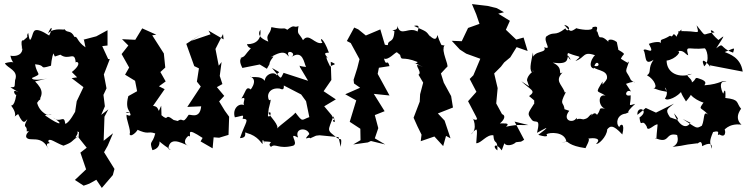

<svg xmlns="http://www.w3.org/2000/svg" viewBox="-20 -692 3660 941"><path d="M367 -45 365 -18 405 32 374 56 402 138 347 190 390 218 418 208 452 189 479 229 533 166 541 136 490 54 508 22 534 -39 488 -2 492 -120 511 -156 476 -129 494 -171 487 -227 502 -259 489 -327 518 -402 510 -403 481 -466 507 -469V-544L452 -514L387 -497L391 -499L399 -460C355 -490 361 -516 345 -511C326 -549 308 -527 296 -550C302 -540 248 -562 215 -528C234 -572 241 -558 221 -518C144 -568 146 -533 142 -530C127 -481 125 -491 118 -531C104 -507 129 -521 95 -494C71 -502 102 -412 85 -461C98 -443 79 -411 31 -419C45 -358 70 -402 4 -382C15 -358 73 -348 54 -299C50 -265 58 -265 31 -264L71 -240C31 -262 57 -219 60 -228C48 -153 29 -185 37 -171C77 -117 29 -109 69 -133C98 -70 105 -103 114 -107C87 -57 115 -84 111 -48C136 -51 106 -45 108 -21C122 9 184 -39 219 42C191 -10 240 25 216 0C222 -19 250 7 291 22C341 3 324 3 365 -25C324 -1 387 -49 346 -50ZM276 -424C319 -392 347 -447 351 -384C350 -395 391 -386 332 -339L358 -313L331 -309L389 -265L356 -196L348 -143C350 -150 322 -91 300 -85C294 -135 276 -84 240 -116C290 -86 285 -67 200 -127C246 -139 239 -131 211 -130C233 -121 170 -134 160 -197C204 -205 153 -236 158 -183C193 -226 194 -250 152 -293L213 -308C205 -305 136 -293 137 -310C191 -334 161 -320 152 -377C212 -372 164 -350 230 -370C232 -396 239 -444 253 -436C282 -454 223 -457 249 -415Z M831 -104C781 -143 814 -90 768 -130C768 -130 774 -94 770 -174C747 -121 770 -170 730 -173L787 -255L759 -269L792 -293L766 -339L790 -361L783 -430L726 -519L746 -522C723 -532 700 -543 677 -553L643 -497L578 -500L609 -469L576 -427L613 -361L593 -326L642 -296L652 -245L609 -221C585 -135 645 -143 596 -138C618 -157 634 -111 601 -130C594 -116 625 -50 615 -35C622 -9 677 -75 647 -59C713 -28 700 -52 741 -38C727 18 710 -6 727 44C779 32 759 -25 754 -5C808 42 834 48 805 38C811 -37 895 24 911 25C855 12 913 -46 910 -19C917 -36 889 -71 973 -16L963 1L1022 35L1027 -19L1054 -17L1100 -31L1103 -120L1082 -149L1054 -195L1079 -222L1043 -265L1070 -280L1057 -320L1066 -388L1052 -370L1036 -452L1073 -525L1076 -499L1002 -542L1012 -524L918 -492L965 -524L893 -477L932 -368L955 -357L945 -292L964 -268L898 -168L966 -171C959 -100 905 -139 903 -127C872 -78 880 -120 851 -99Z M1605 -128 1569 -171 1626 -205 1566 -245 1604 -300 1601 -389C1638 -374 1615 -378 1598 -366C1580 -402 1568 -432 1600 -394C1564 -431 1568 -433 1592 -434C1563 -514 1542 -510 1560 -482C1523 -470 1495 -535 1465 -495C1445 -533 1435 -519 1443 -564C1417 -553 1426 -577 1388 -546C1365 -561 1381 -544 1310 -559C1305 -520 1280 -525 1295 -488C1253 -505 1241 -524 1256 -546C1265 -479 1205 -474 1191 -476C1194 -449 1245 -445 1219 -465C1170 -415 1188 -418 1156 -407C1177 -407 1140 -412 1168 -359L1253 -376L1288 -355L1300 -376C1302 -404 1339 -424 1306 -411C1382 -458 1386 -418 1396 -415C1374 -456 1442 -433 1406 -411C1465 -453 1470 -381 1480 -364C1431 -368 1449 -379 1450 -363L1490 -296L1370 -335C1351 -301 1364 -300 1313 -359C1373 -325 1338 -347 1337 -322C1323 -350 1251 -320 1288 -263C1284 -336 1207 -306 1205 -317C1254 -301 1196 -236 1208 -255C1184 -270 1186 -243 1163 -209C1197 -223 1158 -179 1183 -173C1153 -194 1117 -159 1131 -117C1169 -123 1176 -135 1169 -110C1205 -108 1185 -99 1156 -15C1201 -17 1169 -53 1190 -40C1244 -26 1261 11 1267 14C1262 -36 1286 30 1272 1C1342 4 1282 5 1308 28C1330 8 1344 41 1417 22C1447 9 1386 -47 1441 -18C1421 -66 1487 -69 1496 -35C1459 5 1497 -26 1500 -14L1529 -27L1546 -29L1639 -20L1650 28C1657 -27 1649 -2 1634 -15C1578 -58 1587 -47 1614 -122C1635 -70 1598 -106 1619 -104ZM1297 -159C1312 -218 1307 -201 1299 -201C1285 -223 1298 -264 1350 -258C1367 -251 1372 -253 1371 -273L1456 -229L1480 -196L1496 -118C1457 -105 1466 -90 1428 -140C1416 -123 1354 -81 1335 -59C1356 -73 1299 -125 1296 -139C1315 -152 1304 -110 1293 -124Z M1941 -423C1949 -388 1948 -420 2027 -388C2016 -370 1980 -403 2053 -363C1988 -397 2056 -338 2031 -326L2054 -287L2039 -230L2036 -172L2041 -204L2007 -115C2019 -87 2032 -59 2046 -32L2042 0L2109 -23L2152 24L2166 -26L2188 -14L2159 -101L2126 -136L2200 -165L2191 -221L2155 -287L2141 -332L2166 -359C2165 -365 2153 -347 2172 -364C2180 -375 2142 -441 2157 -467C2176 -465 2109 -485 2156 -451C2129 -492 2129 -512 2123 -520C2117 -469 2066 -545 2092 -507C2065 -544 2074 -534 2009 -565C2054 -576 2015 -530 2030 -535C1984 -567 1944 -506 1927 -566C1933 -533 1883 -552 1913 -540C1910 -475 1882 -502 1881 -471C1843 -470 1834 -514 1875 -443L1844 -548L1773 -518L1736 -548L1716 -557L1680 -491L1699 -481L1742 -402L1731 -358L1713 -301L1715 -283L1745 -262L1672 -230L1726 -200L1694 -95L1746 -61L1747 -5L1711 16L1783 6L1798 -1L1868 16L1817 -14L1834 -64L1817 -128L1865 -147L1812 -232L1889 -224L1831 -330L1837 -360L1889 -368C1878 -408 1873 -361 1862 -405C1883 -395 1917 -436 1925 -436Z M2452 10C2457 23 2489 24 2509 5C2542 0 2526 7 2549 -7L2502 -96L2570 -79C2535 -77 2527 -85 2460 -71C2486 -93 2441 -86 2430 -87C2480 -130 2425 -139 2443 -128L2412 -185L2419 -260L2402 -332L2435 -365L2451 -386L2481 -411L2512 -461L2566 -442L2546 -508L2510 -498L2449 -556L2444 -512L2479 -590L2422 -625L2450 -632L2415 -652L2370 -663L2293 -672L2314 -622L2330 -575L2274 -555L2243 -490L2194 -492L2234 -449L2265 -429L2334 -404L2300 -323L2282 -305L2315 -242L2274 -196L2320 -108C2300 -139 2339 -91 2297 -109C2295 -122 2326 -58 2287 -33C2323 -70 2320 -70 2314 10C2338 11 2365 -34 2398 -29C2402 24 2419 -17 2418 45C2390 26 2410 3 2439 45Z M2573 -269 2535 -294C2580 -250 2611 -248 2573 -221C2613 -188 2593 -204 2599 -186C2568 -136 2562 -137 2584 -108C2601 -80 2632 -124 2612 -41C2674 -76 2671 -71 2618 -31C2678 -13 2658 -34 2658 -34C2673 -44 2748 -48 2756 2C2708 11 2747 4 2757 3C2762 -1 2768 23 2850 34C2848 33 2878 -14 2861 -12C2893 -19 2930 -13 2902 12C2908 21 2955 -21 2956 -58C2970 -74 2982 -85 3030 -33C3045 -92 3020 -86 3015 -69C2995 -89 3006 -131 3046 -135C3085 -152 3027 -122 3093 -183C3053 -172 3072 -172 3071 -225C3033 -215 3050 -259 3073 -243L3048 -281C3107 -304 3096 -275 3072 -300C3048 -354 3040 -326 3062 -388C3045 -397 3084 -365 3023 -404C3035 -436 3062 -417 2987 -462C3024 -422 3007 -457 3003 -486C2975 -508 2944 -497 2972 -476C2915 -541 2924 -479 2908 -537C2894 -537 2926 -570 2884 -559C2890 -535 2810 -550 2805 -554C2774 -533 2776 -536 2745 -570C2788 -561 2762 -527 2751 -553C2697 -510 2697 -542 2657 -513C2642 -489 2688 -444 2647 -461C2664 -429 2596 -448 2590 -403C2595 -407 2595 -398 2592 -435C2582 -380 2570 -345 2594 -332C2585 -390 2589 -319 2605 -349C2566 -331 2560 -298 2564 -295ZM2933 -269V-292C2895 -230 2906 -251 2948 -223C2905 -236 2913 -160 2953 -158C2906 -166 2931 -160 2906 -129C2889 -155 2866 -103 2882 -135C2861 -122 2867 -112 2839 -107C2790 -119 2812 -87 2806 -115C2790 -84 2732 -101 2770 -149C2747 -155 2727 -169 2747 -147C2747 -200 2716 -168 2753 -240C2706 -240 2694 -241 2731 -226L2747 -243C2730 -282 2699 -296 2737 -337C2709 -321 2748 -359 2689 -385C2770 -374 2757 -403 2765 -419C2797 -373 2748 -421 2765 -432C2828 -406 2833 -424 2800 -393C2850 -409 2834 -446 2905 -418C2904 -446 2849 -367 2890 -356C2902 -422 2941 -348 2881 -373C2889 -343 2960 -355 2955 -308C2945 -278 2894 -262 2944 -234Z M3364 -90C3340 -53 3303 -84 3283 -137C3313 -102 3310 -99 3264 -117C3238 -155 3250 -157 3283 -184L3195 -140L3145 -163L3104 -129C3100 -179 3168 -153 3114 -116C3122 -58 3125 -118 3150 -71C3153 -41 3188 -86 3203 -82C3194 -4 3201 -7 3190 -16C3267 18 3237 -47 3300 -30C3293 -35 3320 7 3276 28C3360 18 3304 21 3400 10C3388 27 3419 -20 3421 23C3414 32 3474 -13 3469 37C3459 7 3455 2 3475 -45C3522 -58 3484 -22 3506 -33C3547 -8 3533 -75 3527 -54C3526 -47 3547 -90 3614 -81C3570 -120 3623 -170 3612 -159C3586 -190 3607 -204 3534 -212C3536 -202 3539 -278 3525 -234C3526 -224 3489 -304 3541 -291C3520 -304 3515 -280 3433 -274C3431 -278 3455 -292 3406 -307C3382 -316 3395 -303 3371 -288C3374 -310 3320 -327 3372 -330C3309 -307 3248 -332 3247 -395C3293 -401 3327 -447 3297 -440C3332 -451 3339 -424 3353 -421C3338 -475 3354 -446 3432 -455C3442 -459 3463 -393 3431 -367C3407 -424 3456 -376 3461 -363L3459 -372C3513 -362 3566 -351 3620 -341C3610 -413 3551 -428 3532 -437C3584 -458 3581 -462 3573 -434C3503 -458 3532 -488 3490 -455C3534 -524 3535 -522 3501 -496C3455 -535 3456 -558 3482 -533C3415 -528 3449 -501 3394 -568C3407 -520 3406 -538 3344 -539C3305 -541 3292 -538 3313 -528C3336 -571 3298 -527 3296 -512C3273 -543 3283 -503 3264 -517C3219 -489 3217 -507 3219 -479C3219 -491 3181 -486 3160 -477C3196 -414 3141 -462 3134 -446C3149 -423 3134 -366 3183 -399C3153 -357 3175 -338 3151 -323C3189 -303 3205 -258 3182 -260C3206 -252 3207 -249 3250 -242C3218 -286 3268 -250 3239 -209C3250 -194 3303 -218 3324 -249C3311 -253 3315 -237 3342 -195C3377 -236 3373 -243 3359 -238C3375 -202 3451 -179 3430 -192C3400 -150 3414 -171 3452 -129C3424 -153 3435 -109 3420 -76C3391 -60 3398 -62 3326 -109Z"/></svg>

Font: Asimov Aggro
Style: Medium
Weight: 500
Designer: Google
Version: Version 2.000980; 2014